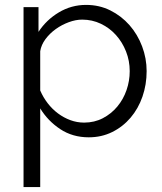

<svg xmlns="http://www.w3.org/2000/svg" viewBox="-20 -550 659 783"><path d="M342 10Q276 10 225.5 -23.5Q175 -57 144 -108V213H76V-521H137V-420Q169 -469 220 -499.5Q271 -530 331 -530Q385 -530 430 -507.5Q475 -485 508 -447.5Q541 -410 559.5 -361Q578 -312 578 -260Q578 -205 561 -156Q544 -107 512.5 -70Q481 -33 437.5 -11.5Q394 10 342 10ZM323 -50Q365 -50 399.5 -68Q434 -86 458.5 -115.5Q483 -145 496 -182.5Q509 -220 509 -260Q509 -302 494 -340Q479 -378 453 -407Q427 -436 391.5 -453Q356 -470 315 -470Q289 -470 260.5 -459.5Q232 -449 207.5 -431.5Q183 -414 165.5 -390.5Q148 -367 144 -341V-181Q156 -153 174.5 -129Q193 -105 216.5 -87.5Q240 -70 267 -60Q294 -50 323 -50Z"/></svg>

Font: IngvarSans
Style: Regular
Weight: 400
Version: Version 1.000